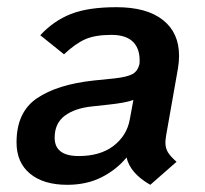

<svg xmlns="http://www.w3.org/2000/svg" viewBox="-20 -502 570 534"><path d="M442 -125Q440 -111 440 -106Q440 -90 447 -78.5Q454 -67 471 -52L398 12Q342 -20 332 -64Q304 -30 262.5 -9Q221 12 167 12Q101 12 63.5 -19Q26 -50 26 -106Q26 -190 82.5 -228.5Q139 -267 240 -278L299 -284Q334 -288 348.5 -296Q363 -304 368 -324Q371 -363 351.5 -384Q332 -405 290 -405Q245 -405 217.5 -393Q190 -381 158 -351L92 -404Q129 -444 177 -463Q225 -482 304 -482Q388 -482 433 -446.5Q478 -411 478 -347Q478 -330 475 -312ZM341 -170 351 -224Q329 -216 282 -211L236 -206Q188 -201 160 -180Q132 -159 132 -119Q132 -68 199 -68Q259 -68 296 -96.5Q333 -125 341 -170Z"/></svg>

Font: KoHo SemiBold
Style: Italic
Weight: 600
Italic angle: -10°
Version: Version 1.000; ttfautohint (v1.6)